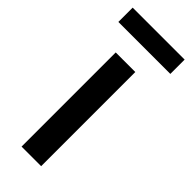

<svg xmlns="http://www.w3.org/2000/svg" viewBox="-244 -693 721 721"><g transform="rotate(45 117.0 -332.0)"><path d="M53 -500V0H157V-500ZM-21 -588H255V-664H-21Z"/></g></svg>

Font: LT Wave Alt Medium
Style: Regular
Weight: 500
Designer: Daniel Lyons
Version: Version 2.5 (Glyphs App)